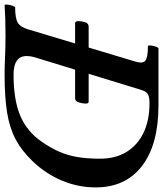

<svg xmlns="http://www.w3.org/2000/svg" viewBox="33 -749 710 836"><g transform="rotate(90 388.0 -331.0)"><path d="M-7 4Q-11 4 -10 -7.5Q-9 -19 -5 -30.5Q-1 -42 3 -42Q50 -42 69 -53.5Q88 -65 98 -99L238 -565Q248 -597 234.5 -608.5Q221 -620 171 -620Q167 -620 168 -631.5Q169 -643 173 -654.5Q177 -666 181 -666H429Q599 -666 692.5 -594.5Q786 -523 786 -392Q786 -317 756.5 -246Q727 -175 671 -117Q627 -71 577.5 -44.5Q528 -18 460.5 -7Q393 4 294 4Q260 4 217.5 2Q175 0 125 0Q85 0 53 1Q21 2 -7 4ZM295 -35Q405 -35 474.5 -64.5Q544 -94 588 -159Q615 -198 631 -235Q647 -272 654 -314.5Q661 -357 661 -412Q661 -479 631.5 -527Q602 -575 548 -601Q494 -627 418 -627Q400 -627 388.5 -623.5Q377 -620 370.5 -610.5Q364 -601 359 -583L220 -129Q217 -119 215.5 -109.5Q214 -100 214 -92Q214 -35 295 -35ZM71 -303Q62 -303 62 -318Q62 -330 66.5 -346Q71 -362 86 -362H413Q421 -362 421 -349Q421 -336 416 -319.5Q411 -303 398 -303Z"/></g></svg>

Font: Junicode VF
Style: Italic
Weight: 400
Italic angle: -11°
Designer: Peter S. Baker
Version: Version 2.209